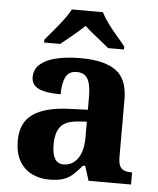

<svg xmlns="http://www.w3.org/2000/svg" viewBox="-54 -813 714 869"><g transform="rotate(5 302.5 -378.0)"><path d="M201 10Q157 10 121.5 -8Q86 -26 65.5 -62Q45 -98 45 -154Q45 -235 100 -274Q155 -313 268 -317L349 -320V-373Q349 -410 343.5 -435Q338 -460 324 -473Q310 -486 284 -486Q248 -486 234 -457.5Q220 -429 220 -379Q153 -379 120 -394.5Q87 -410 87 -446Q87 -483 115 -506Q143 -529 190.5 -539.5Q238 -550 296 -550Q403 -550 456.5 -512Q510 -474 510 -380V-125Q510 -97 515.5 -82.5Q521 -68 534 -61.5Q547 -55 570 -55H573V0H380L359 -66H349Q327 -40 307.5 -22.5Q288 -5 263 2.5Q238 10 201 10ZM261 -64Q288 -64 308 -80Q328 -96 338.5 -124.5Q349 -153 349 -190V-266L307 -263Q269 -260 248 -247Q227 -234 217.5 -209.5Q208 -185 208 -150Q208 -107 221 -85.5Q234 -64 261 -64ZM125 -619Q141 -638 163 -664Q185 -690 205.5 -717Q226 -744 237 -766H378Q389 -744 408.5 -717Q428 -690 451 -664Q474 -638 488 -619V-606H416Q403 -617 383 -633Q363 -649 342 -666Q321 -683 306 -697Q291 -683 271 -666Q251 -649 231.5 -633Q212 -617 198 -606H125Z"/></g></svg>

Font: Noto Serif Hentaigana EL
Style: Regular
Weight: 400
Designer: Kazuhiro Yamada
Foundry: nipponia
Version: Version 1.000